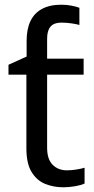

<svg xmlns="http://www.w3.org/2000/svg" viewBox="-20 -785 401 815"><path d="M240 -765Q263 -765 283.5 -761Q304 -757 317 -752V-679Q308 -682 285.5 -685.5Q263 -689 240 -689Q209 -689 194.5 -672Q180 -655 180 -621V-536H335V-468H180V-158Q180 -109 203.5 -85.5Q227 -62 264 -62Q284 -62 305 -65.5Q326 -69 339 -73V-6Q325 1 299 5.5Q273 10 249 10Q207 10 171.5 -4.5Q136 -19 114 -55Q92 -91 92 -156V-468H16V-510L93 -545V-611Q93 -661 109 -695Q125 -729 158 -747Q191 -765 240 -765Z"/></svg>

Font: lguzrati05
Style: Book
Weight: 400
Designer: Jelle Bosma - Monotype Design Team, Universal Thirst
Foundry: Monotype Imaging Inc.
Version: Version 2.106